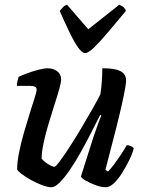

<svg xmlns="http://www.w3.org/2000/svg" viewBox="-20 -787 602 807"><path d="M196 0Q180 0 156.5 -9Q133 -18 109.5 -31Q86 -44 70 -56.5Q54 -69 52 -75Q52 -105 60 -145.5Q68 -186 80.5 -229Q93 -272 105 -310.5Q117 -349 125.5 -375.5Q134 -402 134 -409Q134 -420 126 -423Q118 -426 106 -426H51Q51 -437 54 -448Q57 -459 58 -464Q73 -471 96 -479.5Q119 -488 142.5 -494Q166 -500 180 -500Q204 -500 220.5 -487.5Q237 -475 237 -453Q237 -441 229 -412.5Q221 -384 208.5 -345.5Q196 -307 183.5 -265Q171 -223 163 -185Q155 -147 155 -120Q165 -108 182.5 -97Q200 -86 209 -86Q214 -86 231.5 -109.5Q249 -133 273 -170Q297 -207 322 -249Q347 -291 368.5 -329Q390 -367 402 -391Q406 -414 408 -445Q410 -476 410 -500Q447 -500 468.5 -494.5Q490 -489 500 -477.5Q510 -466 510 -449Q510 -432 499.5 -381.5Q489 -331 469.5 -253Q450 -175 423 -73L434 -66Q445 -77 460 -97Q475 -117 489.5 -139Q504 -161 513 -177Q522 -177 531 -172.5Q540 -168 542 -163Q537 -142 523.5 -114.5Q510 -87 493.5 -60.5Q477 -34 459 -17Q441 0 425 0Q406 0 382.5 -8.5Q359 -17 341 -27.5Q323 -38 320 -45L373 -212Q383 -241 392 -266Q401 -291 406 -301L401 -304Q384 -270 363 -229Q342 -188 319.5 -147.5Q297 -107 274 -73.5Q251 -40 231 -20Q211 0 196 0ZM338 -564Q325 -564 308.5 -587Q292 -610 272.5 -650.5Q253 -691 231 -741Q238 -749 244.5 -756.5Q251 -764 262 -767L351 -664L481 -767Q493 -763 500.5 -755.5Q508 -748 509 -741Q468 -692 434 -651.5Q400 -611 375.5 -587.5Q351 -564 338 -564Z"/></svg>

Font: Texturina Medium 12pt SemiBold
Style: Italic
Weight: 600
Italic angle: -11°
Version: Version 1.002